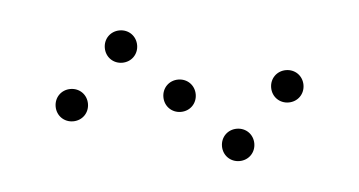

<svg xmlns="http://www.w3.org/2000/svg" viewBox="-32 -427 664 355"><g transform="rotate(-5 300.0 -250.0)"><path d="M200 -320C217 -320 230 -333 230 -350C230 -367 217 -380 200 -380C183 -380 170 -367 170 -350C170 -333 183 -320 200 -320ZM100 -220C117 -220 130 -233 130 -250C130 -267 117 -280 100 -280C83 -280 70 -267 70 -250C70 -233 83 -220 100 -220ZM300 -220C317 -220 330 -233 330 -250C330 -267 317 -280 300 -280C283 -280 270 -267 270 -250C270 -233 283 -220 300 -220ZM500 -220C517 -220 530 -233 530 -250C530 -267 517 -280 500 -280C483 -280 470 -267 470 -250C470 -233 483 -220 500 -220ZM400 -120C417 -120 430 -133 430 -150C430 -167 417 -180 400 -180C383 -180 370 -167 370 -150C370 -133 383 -120 400 -120Z"/></g></svg>

Font: TINY 5x3 60
Style: Regular
Weight: 150
Designer: Jack Halten Fahnestock
Foundry: Velvetyne Type Foundry
Version: Version 1.002;hotconv 1.0.109;makeotfexe 2.5.65596